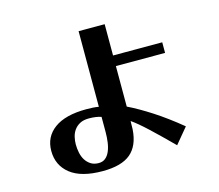

<svg xmlns="http://www.w3.org/2000/svg" viewBox="-109 -851 1218 1067"><g transform="rotate(-15 500.0 -317.0)"><path d="M577 -710V-530H860V-469H577V-236Q637 -207 710 -160Q783 -113 866 -45L792 44Q720 -28 666.5 -78Q613 -128 577 -153Q577 -146 576.5 -137.5Q576 -129 576 -106Q570 -13 517.5 31.5Q465 76 356 76Q233 76 170.5 26.5Q108 -23 108 -106Q108 -187 171.5 -233.5Q235 -280 356 -280Q377 -280 393.5 -279Q410 -278 427 -275V-710ZM427 -217Q398 -227 356 -227Q325 -227 304.5 -216Q284 -205 271.5 -187.5Q259 -170 254 -148.5Q249 -127 249 -106Q249 -82 254 -58Q259 -34 270.5 -15.5Q282 3 300.5 15Q319 27 346 27Q369 27 384.5 14.5Q400 2 409.5 -20Q419 -42 423 -70.5Q427 -99 427 -130Z"/></g></svg>

Font: Cafe24 ClassicType
Style: Regular
Weight: 400
Designer: Cafe24 thkim, hmlim, mnelim & 4IR
Foundry: Cafe24
Version: Version 1.000